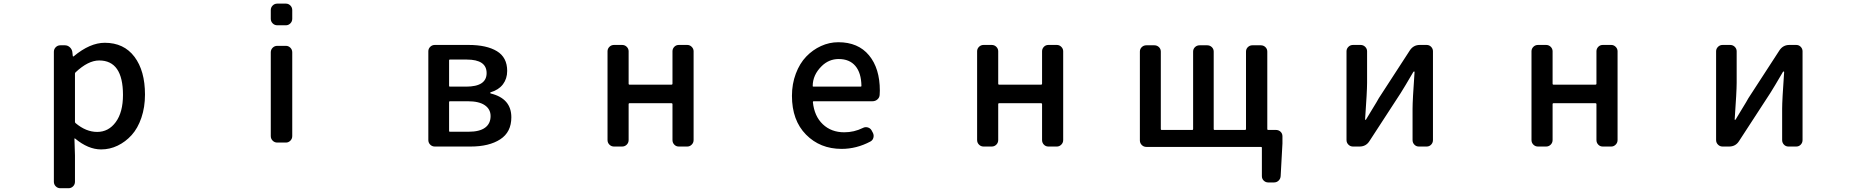

<svg xmlns="http://www.w3.org/2000/svg" viewBox="-20 -793 10040 1039"><path d="M306.6 225.6Q292 225.6 281.7 215.3Q271.5 205.1 271.5 190.4V-512.7Q271.5 -527.3 281.7 -537.6Q292 -547.9 306.6 -547.9H331.1Q345.7 -547.9 356.9 -538.1Q368.2 -528.3 371.1 -513.7L374 -489.3Q375 -487.3 376.5 -487.3Q377.9 -487.3 378.9 -488.3Q466.8 -561.5 546.9 -561.5Q650.4 -561.5 707.5 -485.8Q764.6 -410.2 764.6 -281.2Q764.6 -212.9 745.1 -155.8Q725.6 -98.6 692.4 -62Q659.2 -25.4 616.7 -4.9Q574.2 15.6 527.3 15.6Q457 15.6 385.7 -43.9Q384.8 -44.9 383.8 -43.9Q382.8 -43 382.8 -42L385.7 47.9V190.4Q385.7 205.1 375.5 215.3Q365.2 225.6 350.6 225.6ZM505.9 -79.1Q567.4 -79.1 606.4 -132.3Q645.5 -185.5 645.5 -279.3Q645.5 -465.8 516.6 -465.8Q457 -465.8 388.7 -401.4Q385.7 -398.4 385.7 -394.5V-133.8Q385.7 -129.9 388.7 -127Q445.3 -79.1 505.9 -79.1Z M1480.5 -656.2Q1465.8 -656.2 1455.6 -666.5Q1445.3 -676.8 1445.3 -691.4V-738.3Q1445.3 -752.9 1455.6 -763.2Q1465.8 -773.4 1480.5 -773.4H1527.3Q1541 -773.4 1551.3 -763.2Q1561.5 -752.9 1561.5 -738.3V-691.4Q1561.5 -676.8 1551.3 -666.5Q1541 -656.2 1527.3 -656.2ZM1480.5 -21.5Q1465.8 -21.5 1455.6 -31.7Q1445.3 -42 1445.3 -56.6V-509.8Q1445.3 -524.4 1455.6 -534.7Q1465.8 -544.9 1480.5 -544.9H1527.3Q1541 -544.9 1551.3 -534.7Q1561.5 -524.4 1561.5 -509.8V-56.6Q1561.5 -42 1551.3 -31.7Q1541 -21.5 1527.3 -21.5Z M2333 0Q2318.4 0 2308.1 -10.3Q2297.9 -20.5 2297.9 -35.2V-515.6Q2297.9 -529.3 2308.1 -539.6Q2318.4 -549.8 2333 -549.8H2515.6Q2613.3 -549.8 2668.9 -516.1Q2724.6 -482.4 2724.6 -409.2Q2724.6 -367.2 2701.7 -336.9Q2678.7 -306.6 2635.7 -293.9Q2632.8 -293 2632.8 -290.5Q2632.8 -288.1 2635.7 -287.1Q2747.1 -259.8 2747.1 -158.2Q2747.1 -78.1 2687 -39.1Q2627 0 2526.4 0ZM2410.2 -328.1Q2410.2 -324.2 2414.1 -324.2H2502Q2613.3 -324.2 2613.3 -397.5Q2613.3 -470.7 2505.9 -470.7H2414.1Q2410.2 -470.7 2410.2 -466.8ZM2410.2 -84Q2410.2 -80.1 2414.1 -80.1H2515.6Q2575.2 -80.1 2605 -102.1Q2634.8 -124 2634.8 -165Q2634.8 -202.1 2603.5 -223.6Q2572.3 -245.1 2511.7 -245.1H2414.1Q2410.2 -245.1 2410.2 -240.2Z M3302.7 0Q3288.1 0 3277.8 -10.3Q3267.6 -20.5 3267.6 -35.2V-515.6Q3267.6 -529.3 3277.8 -539.6Q3288.1 -549.8 3302.7 -549.8H3346.7Q3361.3 -549.8 3371.6 -539.6Q3381.8 -529.3 3381.8 -515.6V-339.8Q3381.8 -335 3385.7 -335H3614.3Q3619.1 -335 3619.1 -339.8V-515.6Q3619.1 -529.3 3628.9 -539.6Q3638.7 -549.8 3653.3 -549.8H3699.2Q3712.9 -549.8 3723.1 -539.6Q3733.4 -529.3 3733.4 -515.6V-35.2Q3733.4 -20.5 3723.1 -10.3Q3712.9 0 3699.2 0H3653.3Q3638.7 0 3628.9 -10.3Q3619.1 -20.5 3619.1 -35.2V-229.5Q3619.1 -234.4 3614.3 -234.4H3385.7Q3381.8 -234.4 3381.8 -229.5V-35.2Q3381.8 -20.5 3371.6 -10.3Q3361.3 0 3346.7 0Z M4534.2 12.7Q4418 12.7 4341.8 -64.5Q4265.6 -141.6 4265.6 -274.4Q4265.6 -338.9 4286.6 -394.5Q4307.6 -450.2 4342.8 -486.8Q4377.9 -523.4 4422.9 -543.9Q4467.8 -564.5 4516.6 -564.5Q4624 -564.5 4682.6 -493.7Q4741.2 -422.9 4741.2 -302.7Q4741.2 -291 4740.2 -279.3Q4739.3 -264.6 4728 -254.9Q4716.8 -245.1 4701.2 -245.1H4382.8Q4378.9 -245.1 4378.9 -240.2Q4386.7 -164.1 4432.6 -120.6Q4478.5 -77.1 4548.8 -77.1Q4601.6 -77.1 4649.4 -100.6Q4662.1 -107.4 4675.8 -103.5Q4689.5 -99.6 4696.3 -87.9L4703.1 -75.2Q4710 -62.5 4706.5 -48.3Q4703.1 -34.2 4690.4 -27.3Q4615.2 12.7 4534.2 12.7ZM4377.9 -327.1Q4377.9 -324.2 4381.8 -324.2H4637.7Q4641.6 -324.2 4641.6 -328.1Q4641.6 -328.1 4641.6 -328.1Q4640.6 -398.4 4608.9 -436Q4577.1 -473.6 4518.6 -473.6Q4465.8 -473.6 4426.8 -435.5Q4377.9 -387.7 4377.9 -327.1Z M5302.7 0Q5288.1 0 5277.8 -10.3Q5267.6 -20.5 5267.6 -35.2V-515.6Q5267.6 -529.3 5277.8 -539.6Q5288.1 -549.8 5302.7 -549.8H5346.7Q5361.3 -549.8 5371.6 -539.6Q5381.8 -529.3 5381.8 -515.6V-339.8Q5381.8 -335 5385.7 -335H5614.3Q5619.1 -335 5619.1 -339.8V-515.6Q5619.1 -529.3 5628.9 -539.6Q5638.7 -549.8 5653.3 -549.8H5699.2Q5712.9 -549.8 5723.1 -539.6Q5733.4 -529.3 5733.4 -515.6V-35.2Q5733.4 -20.5 5723.1 -10.3Q5712.9 0 5699.2 0H5653.3Q5638.7 0 5628.9 -10.3Q5619.1 -20.5 5619.1 -35.2V-229.5Q5619.1 -234.4 5614.3 -234.4H5385.7Q5381.8 -234.4 5381.8 -229.5V-35.2Q5381.8 -20.5 5371.6 -10.3Q5361.3 0 5346.7 0Z M6837.9 -94.7Q6837.9 -89.8 6841.8 -89.8H6884.8Q6899.4 -89.8 6909.7 -80.1Q6919.9 -70.3 6919.9 -55.7V-16.6L6910.2 160.2Q6909.2 174.8 6898.9 184.6Q6888.7 194.3 6874 194.3H6842.8Q6829.1 194.3 6818.8 184.6Q6808.6 174.8 6808.6 160.2V5.9Q6808.6 2 6803.7 2H6183.6Q6168.9 2 6158.7 -8.3Q6148.4 -18.6 6148.4 -33.2V-513.7Q6148.4 -528.3 6158.7 -538.1Q6168.9 -547.9 6183.6 -547.9H6226.6Q6241.2 -547.9 6251.5 -538.1Q6261.7 -528.3 6261.7 -513.7V-94.7Q6261.7 -89.8 6265.6 -89.8H6432.6Q6436.5 -89.8 6436.5 -94.7V-513.7Q6436.5 -528.3 6446.8 -538.1Q6457 -547.9 6471.7 -547.9H6512.7Q6527.3 -547.9 6537.6 -538.1Q6547.9 -528.3 6547.9 -513.7V-94.7Q6547.9 -89.8 6551.8 -89.8H6717.8Q6722.7 -89.8 6722.7 -94.7V-513.7Q6722.7 -528.3 6732.9 -538.1Q6743.2 -547.9 6756.8 -547.9H6802.7Q6817.4 -547.9 6827.6 -538.1Q6837.9 -528.3 6837.9 -513.7Z M7301.8 0Q7287.1 0 7276.9 -10.3Q7266.6 -20.5 7266.6 -35.2V-515.6Q7266.6 -529.3 7276.9 -539.6Q7287.1 -549.8 7301.8 -549.8H7342.8Q7357.4 -549.8 7367.7 -539.6Q7377.9 -529.3 7377.9 -515.6V-344.7Q7377.9 -298.8 7367.2 -147.5Q7366.2 -144.5 7369.1 -144.5Q7372.1 -144.5 7373 -147.5Q7381.8 -163.1 7407.2 -204.1Q7432.6 -245.1 7441.4 -261.7L7609.4 -520.5Q7628.9 -549.8 7663.1 -549.8H7700.2Q7714.8 -549.8 7724.6 -539.6Q7734.4 -529.3 7734.4 -515.6V-35.2Q7734.4 -20.5 7724.6 -10.3Q7714.8 0 7700.2 0H7658.2Q7643.6 0 7633.8 -10.3Q7624 -20.5 7624 -35.2V-205.1Q7624 -250 7634.8 -403.3Q7634.8 -406.2 7632.3 -406.2Q7629.9 -406.2 7627.9 -403.3Q7580.1 -321.3 7559.6 -289.1L7390.6 -29.3Q7372.1 0 7336.9 0Z M8302.7 0Q8288.1 0 8277.8 -10.3Q8267.6 -20.5 8267.6 -35.2V-515.6Q8267.6 -529.3 8277.8 -539.6Q8288.1 -549.8 8302.7 -549.8H8346.7Q8361.3 -549.8 8371.6 -539.6Q8381.8 -529.3 8381.8 -515.6V-339.8Q8381.8 -335 8385.7 -335H8614.3Q8619.1 -335 8619.1 -339.8V-515.6Q8619.1 -529.3 8628.9 -539.6Q8638.7 -549.8 8653.3 -549.8H8699.2Q8712.9 -549.8 8723.1 -539.6Q8733.4 -529.3 8733.4 -515.6V-35.2Q8733.4 -20.5 8723.1 -10.3Q8712.9 0 8699.2 0H8653.3Q8638.7 0 8628.9 -10.3Q8619.1 -20.5 8619.1 -35.2V-229.5Q8619.1 -234.4 8614.3 -234.4H8385.7Q8381.8 -234.4 8381.8 -229.5V-35.2Q8381.8 -20.5 8371.6 -10.3Q8361.3 0 8346.7 0Z M9301.8 0Q9287.1 0 9276.9 -10.3Q9266.6 -20.5 9266.6 -35.2V-515.6Q9266.6 -529.3 9276.9 -539.6Q9287.1 -549.8 9301.8 -549.8H9342.8Q9357.4 -549.8 9367.7 -539.6Q9377.9 -529.3 9377.9 -515.6V-344.7Q9377.9 -298.8 9367.2 -147.5Q9366.2 -144.5 9369.1 -144.5Q9372.1 -144.5 9373 -147.5Q9381.8 -163.1 9407.2 -204.1Q9432.6 -245.1 9441.4 -261.7L9609.4 -520.5Q9628.9 -549.8 9663.1 -549.8H9700.2Q9714.8 -549.8 9724.6 -539.6Q9734.4 -529.3 9734.4 -515.6V-35.2Q9734.4 -20.5 9724.6 -10.3Q9714.8 0 9700.2 0H9658.2Q9643.6 0 9633.8 -10.3Q9624 -20.5 9624 -35.2V-205.1Q9624 -250 9634.8 -403.3Q9634.8 -406.2 9632.3 -406.2Q9629.9 -406.2 9627.9 -403.3Q9580.1 -321.3 9559.6 -289.1L9390.6 -29.3Q9372.1 0 9336.9 0Z"/></svg>

Font: Gen Jyuu Gothic L Monospace Medium
Style: Regular
Weight: 500
Designer: [Source Han Sans]
Ryoko NISHIZUKA  (kana & ideographs); Paul D. Hunt (Latin, Greek & Cyrillic); Wenlong ZHANG  (bopomofo
Version: Version 1.002.20150607